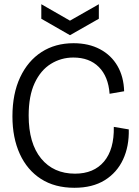

<svg xmlns="http://www.w3.org/2000/svg" viewBox="-20 -878 661 911"><path d="M333 13Q240 13 174.5 -29Q109 -71 74 -147.5Q39 -224 39 -326Q39 -433 75.5 -511Q112 -589 177 -631Q242 -673 329 -673Q401 -673 454.5 -644.5Q508 -616 537.5 -565Q567 -514 569 -445L500 -433Q494 -515 449 -560Q404 -605 328 -605Q270 -605 221.5 -575Q173 -545 144.5 -484Q116 -423 116 -330Q116 -198 175 -126Q234 -54 336 -54Q425 -54 473.5 -111.5Q522 -169 520 -276L591 -264Q593 -184 564 -121.5Q535 -59 477 -23Q419 13 333 13ZM176 -858 312 -780 449 -858V-789L312 -711L176 -789Z"/></svg>

Font: Bricolage Grotesque 96pt Light
Style: Regular
Weight: 300
Designer: Mathieu Triay
Foundry: Atelier Triay
Version: Version 1.001; ttfautohint (v1.8.4.7-5d5b);gftools[0.9.33.de